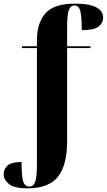

<svg xmlns="http://www.w3.org/2000/svg" viewBox="-31 -789 584 1050"><path d="M117 241Q46 241 17.5 217Q-11 193 -11 164Q-11 136 10 116.5Q31 97 87 97Q87 174 95.5 202.5Q104 231 130 231Q153 231 162 204Q171 177 171 104V-526H89V-536H171V-569Q171 -663 217.5 -716Q264 -769 377 -769Q440 -769 473.5 -758Q507 -747 520 -730Q533 -713 533 -694Q533 -664 508.5 -644Q484 -624 416 -624Q416 -700 408 -729.5Q400 -759 377 -759Q354 -759 345 -733Q336 -707 336 -639V-536H464V-526H336V-15Q336 114 286 177.5Q236 241 117 241Z"/></svg>

Font: Noto Serif Display SemiCondensed ExtraBold
Style: Regular
Weight: 800
Width: 4
Designer: Monotype Design Team
Foundry: Monotype Imaging Inc.
Version: Version 2.009